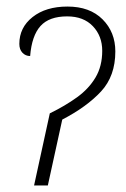

<svg xmlns="http://www.w3.org/2000/svg" viewBox="-20 -566 385 586"><path d="M132 -220Q179 -243 215 -269Q251 -295 271.5 -329.5Q292 -364 292 -411Q292 -456 263.5 -486Q235 -516 185 -516Q130 -516 103.5 -486.5Q77 -457 72 -395Q58 -395 48.5 -405Q39 -415 39 -432Q39 -482 79.5 -514Q120 -546 186 -546Q254 -546 293 -507Q332 -468 332 -409Q332 -334 288.5 -287Q245 -240 170 -201L126 0H84Z"/></svg>

Font: Noto Serif SemiCondensed ExtraLight
Style: Italic
Weight: 200
Width: 4
Italic angle: -12°
Designer: Monotype Design Team
Foundry: Monotype Imaging Inc.
Version: Version 2.013